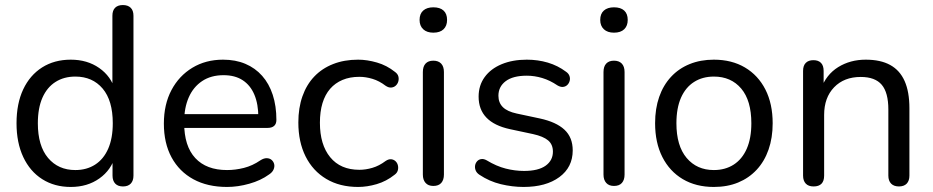

<svg xmlns="http://www.w3.org/2000/svg" viewBox="-20 -732 3697 761"><path d="M260.5 9Q196 9 147.5 -21.8Q99 -52.5 72.2 -109.5Q45.5 -166.5 45.5 -243.5Q45.5 -321.5 72 -377.8Q98.5 -434 147 -464.8Q195.5 -495.5 260.5 -495.5Q326 -495.5 373.2 -462.5Q420.5 -429.5 436.5 -374H425.5V-669.5Q425.5 -690.5 436.2 -701.2Q447 -712 467 -712Q487 -712 498 -701.2Q509 -690.5 509 -669.5V-36Q509 -15.5 498.2 -4.2Q487.5 7 467.5 7Q447.5 7 436.8 -4.2Q426 -15.5 426 -36V-130L437 -115Q421.5 -58.5 374 -24.8Q326.5 9 260.5 9ZM278.5 -58Q323.5 -58 357 -79.5Q390.5 -101 408.8 -142.5Q427 -184 427 -243.5Q427 -333.5 386.8 -381Q346.5 -428.5 278.5 -428.5Q233.5 -428.5 200 -407.2Q166.5 -386 148.2 -344.8Q130 -303.5 130 -243.5Q130 -154 170.5 -106Q211 -58 278.5 -58Z M880 9Q802.5 9 746.5 -21.5Q690.5 -52 660 -108.2Q629.5 -164.5 629.5 -242Q629.5 -318 659.5 -374.8Q689.5 -431.5 742.5 -463.5Q795.5 -495.5 864 -495.5Q913.5 -495.5 952.5 -479Q991.5 -462.5 1019 -431.5Q1046.5 -400.5 1061 -356.2Q1075.5 -312 1075.5 -256.5Q1075.5 -241 1066.5 -233Q1057.5 -225 1040.5 -225H693.5V-279.5H1020.5L1004 -266Q1004 -319.5 988.2 -356.8Q972.5 -394 942 -414Q911.5 -434 866 -434Q816 -434 781 -410.5Q746 -387 728 -345.8Q710 -304.5 710 -250V-244Q710 -153 754 -105.5Q798 -58 880 -58Q913 -58 946.8 -66.5Q980.5 -75 1012 -96.5Q1026 -105.5 1037.8 -105Q1049.5 -104.5 1057 -97.8Q1064.5 -91 1066.8 -81Q1069 -71 1064.2 -60Q1059.5 -49 1046.5 -40.5Q1013.5 -16.5 968.2 -3.8Q923 9 880 9Z M1399.5 9Q1326.5 9 1273.2 -22.8Q1220 -54.5 1191.2 -112Q1162.5 -169.5 1162.5 -246.5Q1162.5 -304.5 1178.8 -350.5Q1195 -396.5 1225.8 -428.8Q1256.5 -461 1300.5 -478.2Q1344.5 -495.5 1399.5 -495.5Q1435 -495.5 1474 -484.2Q1513 -473 1545.5 -447Q1556 -439.5 1558.8 -429.5Q1561.5 -419.5 1558.8 -409.5Q1556 -399.5 1548.8 -392.8Q1541.5 -386 1531 -385Q1520.5 -384 1508.5 -392Q1483 -411.5 1456.2 -419.5Q1429.5 -427.5 1404.5 -427.5Q1366.5 -427.5 1337.5 -415.2Q1308.5 -403 1288.5 -380Q1268.5 -357 1258.2 -323.2Q1248 -289.5 1248 -245.5Q1248 -158.5 1288.8 -108.8Q1329.5 -59 1404.5 -59Q1429.5 -59 1456 -66.8Q1482.5 -74.5 1508.5 -94Q1520.5 -102 1530.8 -100.8Q1541 -99.5 1548 -92.8Q1555 -86 1557.2 -76Q1559.5 -66 1556.5 -56Q1553.5 -46 1543.5 -39Q1511.5 -13.5 1473.2 -2.2Q1435 9 1399.5 9Z M1697.5 5Q1677.5 5 1666.8 -7Q1656 -19 1656 -40V-446.5Q1656 -468.5 1666.8 -480Q1677.5 -491.5 1697.5 -491.5Q1717.5 -491.5 1728.5 -480Q1739.5 -468.5 1739.5 -446.5V-40Q1739.5 -19 1729 -7Q1718.5 5 1697.5 5ZM1697.5 -602.5Q1672 -602.5 1657.5 -616Q1643 -629.5 1643 -653Q1643 -677.5 1657.5 -690.2Q1672 -703 1697.5 -703Q1724 -703 1738 -690.2Q1752 -677.5 1752 -653Q1752 -629.5 1738 -616Q1724 -602.5 1697.5 -602.5Z M2055 9Q2010.5 9 1965 -2Q1919.5 -13 1880 -39.5Q1869.5 -46.5 1865.5 -56.2Q1861.5 -66 1863 -75.8Q1864.5 -85.5 1871 -92.8Q1877.5 -100 1887.5 -101.5Q1897.5 -103 1909 -96.5Q1948 -73 1984.5 -63.8Q2021 -54.5 2057 -54.5Q2113.5 -54.5 2142.5 -75.2Q2171.5 -96 2171.5 -131Q2171.5 -159.5 2152.5 -175.5Q2133.5 -191.5 2093 -200.5L2001.5 -220Q1939 -233.5 1908 -265.8Q1877 -298 1877 -349Q1877 -393.5 1901 -426.5Q1925 -459.5 1968.2 -477.5Q2011.5 -495.5 2068 -495.5Q2112 -495.5 2151.5 -483.8Q2191 -472 2223 -448Q2233.5 -441 2237 -431.2Q2240.5 -421.5 2238 -411.8Q2235.5 -402 2228.5 -395.2Q2221.5 -388.5 2211.5 -387.5Q2201.5 -386.5 2189.5 -393.5Q2160 -413.5 2129.2 -422.8Q2098.5 -432 2068 -432Q2013 -432 1984.2 -410.2Q1955.5 -388.5 1955.5 -352.5Q1955.5 -325 1973 -307.5Q1990.5 -290 2028 -282L2119.5 -262.5Q2184.5 -248.5 2217.2 -218Q2250 -187.5 2250 -136Q2250 -69 2197 -30Q2144 9 2055 9Z M2413.5 5Q2393.5 5 2382.8 -7Q2372 -19 2372 -40V-446.5Q2372 -468.5 2382.8 -480Q2393.5 -491.5 2413.5 -491.5Q2433.5 -491.5 2444.5 -480Q2455.5 -468.5 2455.5 -446.5V-40Q2455.5 -19 2445 -7Q2434.5 5 2413.5 5ZM2413.5 -602.5Q2388 -602.5 2373.5 -616Q2359 -629.5 2359 -653Q2359 -677.5 2373.5 -690.2Q2388 -703 2413.5 -703Q2440 -703 2454 -690.2Q2468 -677.5 2468 -653Q2468 -629.5 2454 -616Q2440 -602.5 2413.5 -602.5Z M2809.3 9Q2738.5 9 2686.2 -22Q2634 -53 2605.2 -109.8Q2576.5 -166.6 2576.5 -243.7Q2576.5 -301.5 2592.7 -347.9Q2608.8 -394.2 2639.6 -427.4Q2670.3 -460.5 2713.4 -478Q2756.5 -495.5 2809.3 -495.5Q2880.4 -495.5 2932.7 -464.5Q2985 -433.5 3013.8 -377Q3042.5 -320.5 3042.5 -243.5Q3042.5 -185.7 3026.2 -139.1Q3010 -92.5 2979.2 -59.3Q2948.4 -26.2 2905.7 -8.6Q2863 9 2809.3 9ZM2809.3 -58Q2854.5 -58 2888 -79.5Q2921.5 -101 2939.8 -142.5Q2958 -184 2958 -243.4Q2958 -333.5 2917.8 -381Q2877.5 -428.5 2809.5 -428.5Q2764.5 -428.5 2731 -407.2Q2697.5 -386 2679.2 -344.8Q2661 -303.5 2661 -243.5Q2661 -154 2701.5 -106Q2742 -58 2809.3 -58Z M3204.5 7Q3184.5 7 3173.8 -4.2Q3163 -15.5 3163 -36V-451Q3163 -472 3173.8 -482.8Q3184.5 -493.5 3204 -493.5Q3223.5 -493.5 3234 -482.8Q3244.5 -472 3244.5 -451V-366L3233.5 -378.5Q3254.5 -436.5 3302.2 -466Q3350 -495.5 3411.5 -495.5Q3470 -495.5 3508.2 -474.5Q3546.5 -453.5 3565.5 -410.8Q3584.5 -368 3584.5 -303V-36Q3584.5 -15.5 3573.8 -4.2Q3563 7 3543 7Q3523 7 3512 -4.2Q3501 -15.5 3501 -36V-298Q3501 -365 3474.8 -396Q3448.5 -427 3391.5 -427Q3325.5 -427 3286 -386Q3246.5 -345 3246.5 -276.5V-36Q3246.5 7 3204.5 7Z"/></svg>

Font: Nunito ExtraLight
Style: Regular
Weight: 200
Designer: Vernon Adams
Foundry: Vernon Adams
Version: Version 3.602;April 4, 2023;FontCreator 14.0.0.2856 64-bit